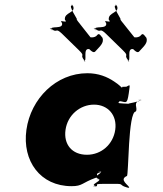

<svg xmlns="http://www.w3.org/2000/svg" viewBox="-20 -880 782 923"><path d="M443 -638C435 -628 430 -623 409 -644C375 -650 403 -581 382 -589C361 -609 404 -567 385 -590C361 -621 393 -606 360 -638C339 -658 298 -698 277 -719C244 -750 258 -718 227 -741C203 -758 248 -717 227 -738C218 -759 287 -736 278 -770C257 -790 313 -764 292 -785C287 -823 349 -816 330 -854C309 -874 348 -833 327 -854C303 -857 357 -782 350 -786C329 -806 438 -675 417 -696C404 -708 421 -693 442 -706C454 -719 455 -722 473 -698C481 -674 460 -657 443 -638ZM654 -638C646 -628 641 -623 620 -644C586 -650 614 -581 593 -589C572 -609 615 -567 596 -590C572 -621 604 -606 571 -638C550 -658 509 -698 488 -719C455 -750 469 -718 438 -741C414 -758 459 -717 438 -738C429 -759 499 -736 490 -770C469 -790 524 -764 503 -785C498 -823 560 -816 541 -854C520 -874 559 -833 538 -854C514 -857 567 -782 560 -786C539 -806 649 -675 628 -696C615 -708 632 -693 653 -706C665 -719 666 -722 684 -698C692 -674 671 -657 654 -638ZM295 -256C305 -327 365 -377 432 -377C498 -377 544 -327 534 -256C524 -186 467 -136 398 -136C326 -136 285 -186 295 -256ZM107 -256C86 -106 174 15 324 15C378 15 372 -1 442 -26C461 -34 426 -45 468 -53C477 -53 428 -55 466 -55C471 -47 420 -30 456 -19C465 -19 419 -18 457 -18C465 -8 409 9 440 14C449 14 404 16 442 16C457 11 426 4 474 4H546C573 4 554 14 600 23C609 23 563 22 601 22C602 12 549 -16 590 -34C599 -34 595 -344 633 -344C645 -362 613 -389 660 -399C669 -399 621 -400 659 -400C657 -391 581 -381 601 -381C601 -381 542 -383 549 -386C561 -395 546 -404 542 -402C541 -395 539 -393 561 -393C586 -389 591 -377 599 -431C606 -482 606 -471 587 -463C565 -463 568 -464 567 -458C563 -460 554 -472 529 -488C495 -511 453 -528 400 -528C250 -528 128 -406 107 -256Z"/></svg>

Font: Hussar Przerywany
Style: Obl
Weight: 400
Foundry: Cannot Into Space Fonts
Version: Version 0.982